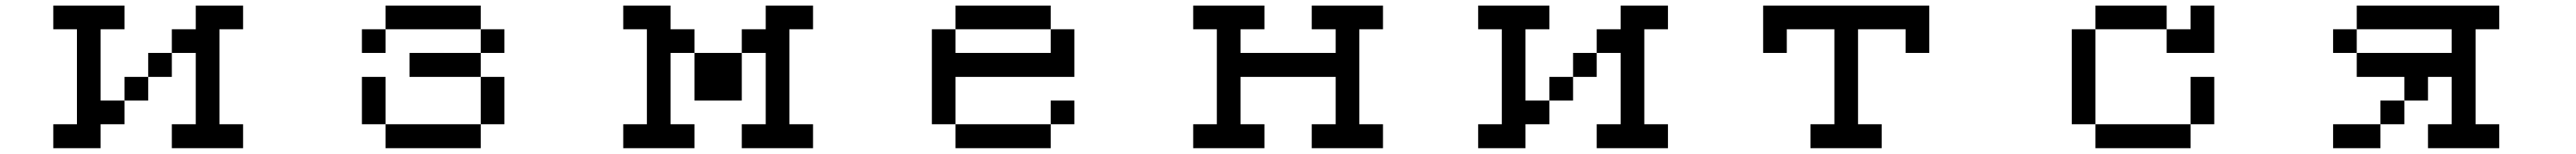

<svg xmlns="http://www.w3.org/2000/svg" viewBox="-20 -462 9040 540"><path d="M167 -26.4H250V-359.4H167V-442.4H417V-359.4H333V-109.4H417V-26.4H333V57.6H167ZM583 -276.4V-192.4H500V-109.4H417V-192.4H500V-276.4ZM583 -276.4V-359.4H667V-442.4H833V-359.4H750V-26.4H833V57.6H583V-26.4H667V-276.4Z M1417 -192.4V-276.4H1667V-192.4ZM1250 -276.4V-359.4H1333V-276.4ZM1250 -26.4V-192.4H1333V-26.4H1667V-192.4H1750V-26.4H1667V57.6H1333V-26.4ZM1667 -276.4V-359.4H1750V-276.4ZM1667 -359.4H1333V-442.4H1667Z M2167 -26.4H2250V-359.4H2167V-442.4H2333V-359.4H2417V-276.4H2333V-26.4H2417V57.6H2167ZM2583 -276.4V-109.4H2417V-276.4ZM2583 -276.4V-359.4H2667V-442.4H2833V-359.4H2750V-26.4H2833V57.6H2583V-26.4H2667V-276.4Z M3333 -276.4H3667V-359.4H3333ZM3250 -26.4V-359.4H3333V-442.4H3667V-359.4H3750V-192.4H3333V-26.4ZM3667 -26.4V57.6H3333V-26.4ZM3667 -26.4V-109.4H3750V-26.4Z M4167 -26.4H4250V-359.4H4167V-442.4H4417V-359.4H4333V-276.4H4667V-359.4H4583V-442.4H4833V-359.4H4750V-26.4H4833V57.6H4583V-26.4H4667V-192.4H4333V-26.4H4417V57.6H4167Z M5167 -26.4H5250V-359.4H5167V-442.4H5417V-359.4H5333V-109.4H5417V-26.4H5333V57.6H5167ZM5583 -276.4V-192.4H5500V-109.4H5417V-192.4H5500V-276.4ZM5583 -276.4V-359.4H5667V-442.4H5833V-359.4H5750V-26.4H5833V57.6H5583V-26.4H5667V-276.4Z M6167 -276.4V-442.4H6750V-276.4H6667V-359.4H6500V-26.4H6583V57.6H6333V-26.4H6417V-359.4H6250V-276.4Z M7250 -26.4V-359.4H7333V-442.4H7583V-359.4H7667V-442.4H7750V-276.4H7583V-359.4H7333V-26.4H7667V-192.4H7750V-26.4H7667V57.6H7333V-26.4Z M8167 -276.4V-359.4H8250V-276.4ZM8250 -276.4H8583V-359.4H8250V-442.4H8750V-359.4H8667V-26.4H8750V57.6H8500V-26.4H8583V-192.4H8500V-109.4H8417V-26.4H8333V-109.4H8417V-192.4H8250ZM8333 -26.4V57.6H8167V-26.4Z"/></svg>

Font: KH Dot kagurazaka 12
Style: Regular
Weight: 400
Designer: Original version for X68000 by Keitarou Hiraki (http://hp.vector.co.jp/authors/VA000874/) / TrueType conversion by Homem
Version: Version 1.00.20150527